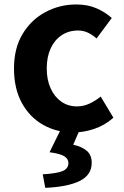

<svg xmlns="http://www.w3.org/2000/svg" viewBox="-20 -594 567 881"><path d="M316.8 13.8Q239.7 13.8 178 -21.1Q116.3 -55.9 80.2 -121.7Q44.2 -187.5 44.2 -279.9Q44.2 -372.8 83.8 -438.4Q123.4 -503.9 188.8 -538.7Q254.1 -573.5 329.5 -573.5Q382 -573.5 422.1 -556.2Q462.2 -538.8 492.9 -511.4L423.1 -417.6Q402.6 -435.6 381.9 -444.8Q361.2 -454 338.1 -454Q295.4 -454 262.9 -432.3Q230.3 -410.7 212.4 -371.7Q194.5 -332.7 194.5 -279.9Q194.5 -227.4 212.5 -188.2Q230.5 -148.9 261.7 -127.3Q292.9 -105.8 332.7 -105.8Q363.4 -105.8 391 -118.8Q418.7 -131.9 442 -150.9L500.4 -53.9Q460.4 -18.6 411.8 -2.4Q363.2 13.8 316.8 13.8ZM187.7 267.9 176 205.9Q243.6 201.7 268.8 190.3Q294 178.9 294 153.9Q294 135.9 276.2 123.7Q258.5 111.5 207.4 104.5L260.8 -4.3H348.2L316 69.9Q357.2 79.4 379 98.7Q400.8 117.9 400.8 153.2Q400.8 209.3 345.4 236.5Q290 263.6 187.7 267.9Z"/></svg>

Font: Shanggu Sans SC VF
Style: Regular
Weight: 250
Designer: GuiWonder
Version: Version 1.021